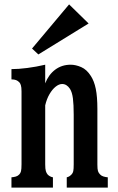

<svg xmlns="http://www.w3.org/2000/svg" viewBox="-20 -855 540 875"><path d="M294.9 -835 383.8 -748 154.8 -606.9 126 -633.8ZM186 -475.1Q201.2 -514.6 231.4 -537.4Q261.7 -560.1 301.8 -560.1Q325.2 -560.1 350.3 -549.1Q375.5 -538.1 394 -508.8Q409.2 -485.8 416.5 -450Q423.8 -414.1 423.8 -358.9V-105Q423.8 -84 426.5 -75.4Q429.2 -66.9 436 -60.1Q441.9 -53.7 451.2 -50.8Q460.4 -47.9 471.2 -46.9V0H284.2V-46.9Q290 -48.3 294.7 -50.8Q299.3 -53.2 306.2 -60.1Q312 -65.9 314 -75.4Q315.9 -85 315.9 -106V-332Q315.9 -378.4 312.3 -406.7Q308.6 -435.1 298.8 -450.2Q284.2 -472.2 263.2 -472.2Q249 -472.2 233.6 -460Q218.3 -447.8 205.6 -426Q192.9 -404.3 186 -375V-106Q186 -84.5 189 -75.2Q191.9 -65.9 196.8 -60.1Q200.7 -55.7 207 -52Q213.4 -48.3 221.2 -46.9V0H32.2V-46.9Q43.5 -47.9 52.5 -50.5Q61.5 -53.2 67.9 -60.1Q73.2 -65.4 75.7 -74.7Q78.1 -84 78.1 -106.9V-438Q78.1 -457.5 75 -467Q71.8 -476.6 67.9 -480Q61.5 -486.8 53.2 -490Q44.9 -493.2 32.2 -493.2V-540Q64 -540 104.2 -545.2Q144.5 -550.3 186 -560.1Z"/></svg>

Font: BIZ UDMincho
Style: Bold
Weight: 700
Monospace: yes
Designer: TypeBank Co., Ltd.
Foundry: Morisawa Inc.
Version: Version 1.06